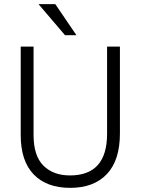

<svg xmlns="http://www.w3.org/2000/svg" viewBox="-20 -899 679 927"><path d="M349 -729H294L166 -879H247ZM559 -255Q559 -125 496 -58.5Q433 8 319 8Q205 8 142.5 -57Q80 -122 80 -247V-674H142V-248Q142 -147 189.5 -99.5Q237 -52 318 -52Q497 -52 497 -253V-674H559Z"/></svg>

Font: Hind Colombo Light
Style: Regular
Weight: 300
Designer: Jyotish Sonowal, Aditi Pimprikar
Foundry: Indian Type Foundry
Version: Version 1.000;PS 1.0;hotconv 1.0.86;makeotf.lib2.5.63406; tt